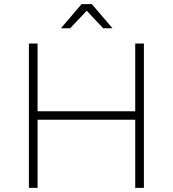

<svg xmlns="http://www.w3.org/2000/svg" viewBox="-20 -910 837 930"><path d="M120 -699H162V-371H635V-699H677V0H635V-330H162V0H120ZM525 -773H480L400 -858L320 -773H275L375 -890H425Z"/></svg>

Font: Gontserrat ExtraLight
Style: Regular
Weight: 275
Designer: Julieta Ulanovsky
Foundry: Julieta Ulanovsky
Version: Version 6.001